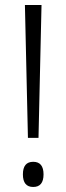

<svg xmlns="http://www.w3.org/2000/svg" viewBox="-20 -734 264 763"><path d="M133 -186H91L79 -714H145ZM71 -41Q71 -91 112 -91Q153 -91 153 -41Q153 9 112 9Q71 9 71 -41Z"/></svg>

Font: Noto Sans Georgian Condensed Light
Style: Regular
Weight: 300
Width: 3
Designer: Monotype Design Team, Akaki Razmadze
Foundry: Google LLC
Version: Version 2.005; ttfautohint (v1.8.4.7-5d5b)